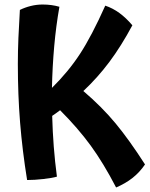

<svg xmlns="http://www.w3.org/2000/svg" viewBox="-20 -724 662 850"><path d="M622 4Q598 39 567 63.5Q536 88 494 106Q438 -2 381.5 -79.5Q325 -157 246 -236Q235 -228 227 -222Q219 -216 211 -211Q213 -140 218 -75Q223 -10 232 58Q212 64 172.5 68.5Q133 73 100 73Q79 -57 69 -180.5Q59 -304 59 -441Q59 -497 61.5 -556.5Q64 -616 68 -680Q90 -691 116 -697.5Q142 -704 169 -704Q189 -704 207.5 -701.5Q226 -699 243 -694Q228 -609 220 -519Q212 -429 210 -335Q283 -407 334.5 -486Q386 -565 446 -699Q479 -688 508.5 -666.5Q538 -645 566 -612Q516 -519 464 -449.5Q412 -380 349 -321Q431 -251 491.5 -178Q552 -105 622 4Z"/></svg>

Font: Atma SemiBold
Style: Regular
Weight: 600
Designer: Gregori Vincens, Jeremie Hornus, Riccardo Olocco, Yoann Minet.
Foundry: black foundry
Version: Version 1.102;PS 1.100;hotconv 1.0.86;makeotf.lib2.5.63406